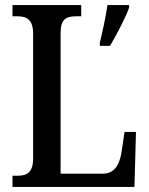

<svg xmlns="http://www.w3.org/2000/svg" viewBox="-20 -734 585 754"><path d="M29 0H508L514 -216H469L458 -141C450 -88 431 -52 383 -52H218V-605C218 -659 240 -670 279 -670H299V-714H29V-670H48C83 -670 110 -659 110 -602V-111C110 -55 83 -44 51 -44H29ZM372 -567V-554H412C437 -596 472 -662 487 -704V-714H402C395 -666 383 -611 372 -567Z"/></svg>

Font: Noto Serif Devanagari Condensed Medium
Style: Regular
Weight: 500
Width: 3
Designer: Universal Thirst, Indian Type Foundry and the Monotype Design Team
Foundry: Monotype Imaging Inc.
Version: Version 2.004